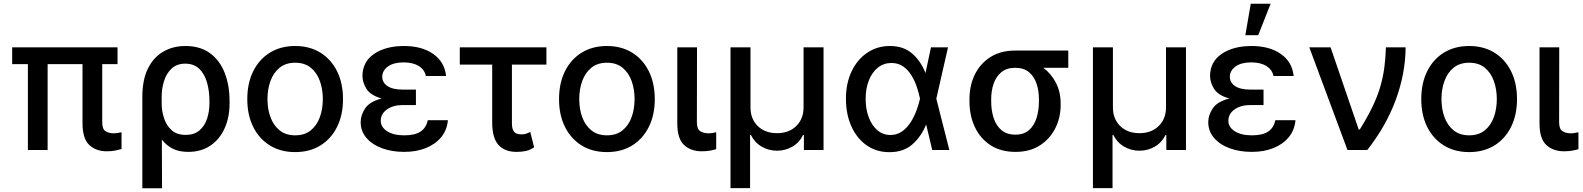

<svg xmlns="http://www.w3.org/2000/svg" viewBox="-20 -797 8410 1020"><path d="M604.4 -545.5V-456.3H523.1V-147Q523.1 -110.4 541.2 -99.6Q559.3 -88.8 583.1 -88.8Q595.2 -88.8 606.9 -90.9Q618.6 -93 625.7 -94.5V-5.3Q612.2 -1.4 592.7 2.7Q573.2 6.7 547.2 6.7Q490.1 6.7 454.4 -26.6Q418.7 -60 418.3 -141V-456.3H233V0H128.2V-456.3H44.7V-545.5Z M736.2 203.1V-282.7Q736.2 -372.5 765.6 -432.4Q795.1 -492.2 846.8 -522.4Q898.4 -552.6 965.2 -552.6Q1043 -552.6 1095 -514.9Q1147 -477.3 1173.3 -411Q1199.6 -344.8 1199.6 -258.5V-248.6Q1199.6 -172.6 1172.9 -114.3Q1146.3 -56.1 1097.1 -23.1Q1047.9 9.9 979.8 9.9Q931.8 9.9 897.9 -7.1Q864 -24.1 839.8 -55.4L840.9 203.1ZM839.1 -236.5Q840.2 -203.1 852.3 -166.7Q864.3 -130.3 891.9 -105.3Q919.4 -80.3 966.6 -80.3Q1011.4 -80.3 1039.2 -103.9Q1067.1 -127.5 1079.9 -166Q1092.7 -204.5 1092.7 -248.6V-258.5Q1092.7 -314.6 1079.4 -360.1Q1066.1 -405.5 1037.6 -432.2Q1009.2 -458.8 963.8 -458.8Q919 -458.8 891.3 -432.5Q863.6 -406.2 851 -365.1Q838.4 -323.9 838.8 -279.1Z M1547.9 11Q1471.2 11 1414.1 -24.1Q1356.9 -59.3 1325.3 -122.7Q1293.7 -186.1 1293.7 -270.2Q1293.7 -355.1 1325.3 -418.7Q1356.9 -482.2 1414.1 -517.4Q1471.2 -552.6 1547.9 -552.6Q1625 -552.6 1682 -517.4Q1739 -482.2 1770.6 -418.7Q1802.2 -355.1 1802.2 -270.2Q1802.2 -186.1 1770.6 -122.7Q1739 -59.3 1682 -24.1Q1625 11 1547.9 11ZM1548.3 -78.1Q1598.4 -78.1 1630.9 -104.4Q1663.4 -130.7 1679.2 -174.5Q1695 -218.4 1695 -270.6Q1695 -322.8 1679.2 -366.8Q1663.4 -410.9 1630.9 -437.3Q1598.4 -463.8 1548.3 -463.8Q1498.2 -463.8 1465.6 -437.3Q1432.9 -410.9 1416.9 -366.8Q1400.9 -322.8 1400.9 -270.6Q1400.9 -218.4 1416.9 -174.5Q1432.9 -130.7 1465.6 -104.4Q1498.2 -78.1 1548.3 -78.1Z M2189.6 -284.8V-239H2120.4Q2068.9 -239 2035.9 -215.7Q2002.8 -192.5 2002.8 -155.5Q2002.8 -121.8 2036.4 -100Q2070 -78.1 2127.8 -78.1Q2184.3 -78.1 2214.1 -98Q2244 -117.9 2252.5 -158.4H2359.4Q2354.8 -105.8 2323.7 -68.2Q2292.6 -30.5 2242 -10.3Q2191.4 9.9 2127.5 9.9Q2061.4 9.9 2009.1 -9.6Q1956.7 -29.1 1926.3 -64.8Q1896 -100.5 1896 -148.1Q1896 -185 1919.7 -221.1Q1943.5 -257.1 2007.8 -273.8Q1948.5 -290.5 1927.2 -324.6Q1905.9 -358.7 1905.5 -393.1Q1905.9 -468.8 1967.3 -510.7Q2028.8 -552.6 2126.4 -552.6Q2220.9 -552.6 2281.4 -510.5Q2342 -468.4 2349.8 -393.1H2242.5Q2235.8 -426.8 2204.7 -446.2Q2173.7 -465.6 2123.9 -465.6Q2071.4 -465.6 2041.2 -443.9Q2011 -422.2 2010.7 -389.2Q2011 -358.3 2038.5 -339.7Q2066.1 -321 2120.4 -321H2189.6Z M2882.8 -545.5V-453.8H2699.6V-143.1Q2699.6 -115.4 2707.4 -102.6Q2715.2 -89.8 2727.1 -86.5Q2739 -83.1 2751.4 -83.1Q2765.6 -83.1 2777 -87.4Q2788.4 -91.6 2797.2 -95.9L2817.5 -14.2Q2793.7 1.1 2771.7 5.5Q2749.6 9.9 2724.4 9.9Q2661.6 9.9 2628.2 -27Q2594.8 -63.9 2594.8 -146.3V-453.8H2422.6V-545.5Z M3204.2 11Q3127.5 11 3070.3 -24.1Q3013.1 -59.3 2981.5 -122.7Q2949.9 -186.1 2949.9 -270.2Q2949.9 -355.1 2981.5 -418.7Q3013.1 -482.2 3070.3 -517.4Q3127.5 -552.6 3204.2 -552.6Q3281.2 -552.6 3338.2 -517.4Q3395.2 -482.2 3426.8 -418.7Q3458.5 -355.1 3458.5 -270.2Q3458.5 -186.1 3426.8 -122.7Q3395.2 -59.3 3338.2 -24.1Q3281.2 11 3204.2 11ZM3204.5 -78.1Q3254.6 -78.1 3287.1 -104.4Q3319.6 -130.7 3335.4 -174.5Q3351.2 -218.4 3351.2 -270.6Q3351.2 -322.8 3335.4 -366.8Q3319.6 -410.9 3287.1 -437.3Q3254.6 -463.8 3204.5 -463.8Q3154.5 -463.8 3121.8 -437.3Q3089.1 -410.9 3073.2 -366.8Q3057.2 -322.8 3057.2 -270.6Q3057.2 -218.4 3073.2 -174.5Q3089.1 -130.7 3121.8 -104.4Q3154.5 -78.1 3204.5 -78.1Z M3578.1 -545.5H3682.9L3682.2 -147Q3682.5 -110.4 3700.8 -99.6Q3719.1 -88.8 3743.3 -88.8Q3755 -88.8 3766.9 -90.9Q3778.8 -93 3784.8 -94.5V-4.6Q3771.7 -0.4 3752.3 3.2Q3733 6.7 3707.7 6.7Q3650.6 6.7 3614.3 -26.6Q3578.1 -60 3578.1 -141Z M3860.8 202.4V-545.5H3967V-226.2Q3967 -165.1 4005.7 -127.3Q4044.4 -89.5 4108 -89.5Q4171.5 -89.5 4210.2 -127.7Q4248.9 -165.8 4248.9 -226.2V-545.5H4355.1V0H4250.7V-79.9H4246.4Q4226.2 -39.1 4189.1 -17.8Q4152 3.6 4108 3.6Q4063.9 3.6 4026.8 -17.8Q3989.7 -39.1 3969.1 -79.9H3964.8V202.4Z M4702.8 11.4Q4634.6 10.7 4583.1 -25.7Q4531.6 -62.1 4502.8 -126.1Q4474.1 -190 4474.1 -272.7Q4474.1 -355.1 4504.3 -418.1Q4534.4 -481.2 4587.2 -516.9Q4639.9 -552.6 4707.4 -552.6Q4779.5 -552.6 4825.3 -513.1Q4871.1 -473.7 4896 -410.5H4897L4925.8 -545.5H5016.3L4954.2 -272.7L5023.4 0H4932.5L4900.9 -133.2H4899.1Q4873.2 -70 4825.6 -28.9Q4778.1 12.1 4702.8 11.4ZM4867.5 -272.7 4867.2 -274.1Q4861.9 -300.4 4851.4 -332.7Q4840.9 -365.1 4823.3 -394.5Q4805.8 -424 4779.3 -443.2Q4752.8 -462.4 4715.6 -462.4Q4674.7 -462.4 4644 -438Q4613.3 -413.7 4596.1 -370.7Q4578.8 -327.8 4578.8 -272Q4578.8 -217 4595.3 -173.5Q4611.9 -130 4641.3 -104.9Q4670.8 -79.9 4710.2 -79.9Q4746.1 -79.9 4773.1 -99.4Q4800.1 -119 4818.9 -149.1Q4837.7 -179.3 4849.6 -212.2Q4861.5 -245 4867.2 -271.3Z M5130.3 -258.5V-269.9Q5130.3 -343.4 5159.1 -401.8Q5187.9 -460.2 5242.2 -494.3Q5296.5 -528.4 5373.2 -528.4H5655.2V-436.8H5522.7Q5564.3 -405.9 5589.5 -357.2Q5614.7 -308.6 5614.7 -248.6V-238.6Q5614.7 -172.9 5586.5 -116.1Q5558.2 -59.3 5504.6 -24.7Q5451 9.9 5374.6 9.9Q5297.2 9.9 5242.5 -25.4Q5187.9 -60.7 5159.1 -121.6Q5130.3 -182.5 5130.3 -258.5ZM5245.7 -269.9V-258.5Q5245.7 -210.6 5258.7 -170.3Q5271.7 -130 5300.1 -105.8Q5328.5 -81.7 5374.6 -81.7Q5419.4 -81.7 5446.7 -105.8Q5474.1 -130 5486.7 -170.3Q5499.3 -210.6 5499.3 -258.5V-269.9Q5499.3 -314.6 5486.7 -352.6Q5474.1 -390.6 5446.4 -413.7Q5418.7 -436.8 5373.2 -436.8Q5328.1 -436.8 5299.9 -413.7Q5271.7 -390.6 5258.7 -352.6Q5245.7 -314.6 5245.7 -269.9Z M5786.2 202.4V-545.5H5892.4V-226.2Q5892.4 -165.1 5931.1 -127.3Q5969.8 -89.5 6033.4 -89.5Q6096.9 -89.5 6135.7 -127.7Q6174.4 -165.8 6174.4 -226.2V-545.5H6280.5V0H6176.1V-79.9H6171.9Q6151.6 -39.1 6114.5 -17.8Q6077.4 3.6 6033.4 3.6Q5989.3 3.6 5952.2 -17.8Q5915.1 -39.1 5894.5 -79.9H5890.3V202.4Z M6692.5 -284.8V-239H6623.2Q6571.7 -239 6538.7 -215.7Q6505.7 -192.5 6505.7 -155.5Q6505.7 -121.8 6539.2 -100Q6572.8 -78.1 6630.7 -78.1Q6687.1 -78.1 6717 -98Q6746.8 -117.9 6755.3 -158.4H6862.2Q6857.6 -105.8 6826.5 -68.2Q6795.5 -30.5 6744.9 -10.3Q6694.2 9.9 6630.3 9.9Q6564.3 9.9 6511.9 -9.6Q6459.5 -29.1 6429.2 -64.8Q6398.8 -100.5 6398.8 -148.1Q6398.8 -185 6422.6 -221.1Q6446.4 -257.1 6510.7 -273.8Q6451.3 -290.5 6430 -324.6Q6408.7 -358.7 6408.4 -393.1Q6408.7 -468.8 6470.2 -510.7Q6531.6 -552.6 6629.3 -552.6Q6723.7 -552.6 6784.3 -510.5Q6844.8 -468.4 6852.6 -393.1H6745.4Q6738.6 -426.8 6707.6 -446.2Q6676.5 -465.6 6626.8 -465.6Q6574.2 -465.6 6544 -443.9Q6513.8 -422.2 6513.5 -389.2Q6513.8 -358.3 6541.4 -339.7Q6568.9 -321 6623.2 -321H6692.5ZM6595.9 -610.1 6624.6 -777H6730.1L6664.4 -610.1Z M7138.5 0 6935.7 -545.5H7048.7L7198.2 -109H7203.8Q7245 -175.1 7271.5 -230.3Q7297.9 -285.5 7312.7 -336.1Q7327.4 -386.7 7334.2 -437.7Q7340.9 -488.6 7342.7 -545.5H7447.4Q7446.4 -406.6 7395.1 -267Q7343.8 -127.5 7243.6 0Z M7784.8 11Q7708.1 11 7650.9 -24.1Q7593.7 -59.3 7562.1 -122.7Q7530.5 -186.1 7530.5 -270.2Q7530.5 -355.1 7562.1 -418.7Q7593.7 -482.2 7650.9 -517.4Q7708.1 -552.6 7784.8 -552.6Q7861.9 -552.6 7918.9 -517.4Q7975.9 -482.2 8007.5 -418.7Q8039.1 -355.1 8039.1 -270.2Q8039.1 -186.1 8007.5 -122.7Q7975.9 -59.3 7918.9 -24.1Q7861.9 11 7784.8 11ZM7785.2 -78.1Q7835.2 -78.1 7867.7 -104.4Q7900.2 -130.7 7916 -174.5Q7931.8 -218.4 7931.8 -270.6Q7931.8 -322.8 7916 -366.8Q7900.2 -410.9 7867.7 -437.3Q7835.2 -463.8 7785.2 -463.8Q7735.1 -463.8 7702.4 -437.3Q7669.7 -410.9 7653.8 -366.8Q7637.8 -322.8 7637.8 -270.6Q7637.8 -218.4 7653.8 -174.5Q7669.7 -130.7 7702.4 -104.4Q7735.1 -78.1 7785.2 -78.1Z M8158.7 -545.5H8263.5L8262.8 -147Q8263.1 -110.4 8281.4 -99.6Q8299.7 -88.8 8323.9 -88.8Q8335.6 -88.8 8347.5 -90.9Q8359.4 -93 8365.4 -94.5V-4.6Q8352.3 -0.4 8332.9 3.2Q8313.6 6.7 8288.4 6.7Q8231.2 6.7 8195 -26.6Q8158.7 -60 8158.7 -141Z"/></svg>

Font: Inter Zeller Medium
Style: Regular
Weight: 500
Designer: Rasmus Andersson; Joe Bland
Foundry: zeller
Version: Version 3.015;git-dec3a8cb1